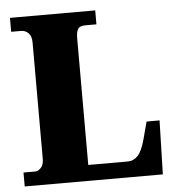

<svg xmlns="http://www.w3.org/2000/svg" viewBox="-52 -762 739 810"><g transform="rotate(-5 318.0 -357.0)"><path d="M20 0V-59H70Q82 -59 94 -71.5Q106 -84 106 -109V-602Q106 -629 93 -642Q80 -655 62 -655H20V-714H381V-655H335Q310 -655 302.5 -642.5Q295 -630 295 -604V-67H462Q487 -67 505 -86Q523 -105 536 -153L556 -228H611L605 0Z"/></g></svg>

Font: Noto Serif Hebrew SemiCondensed Black
Style: Regular
Weight: 900
Width: 4
Designer: Monotype Design Team
Foundry: Monotype Imaging Inc.
Version: Version 2.004; ttfautohint (v1.8.4.7-5d5b)